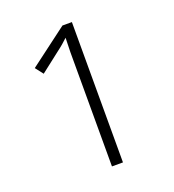

<svg xmlns="http://www.w3.org/2000/svg" viewBox="-131 -816 832 918"><g transform="rotate(-20 285.5 -357.0)"><path d="M282 0V-531Q282 -560 282 -581Q282 -602 283 -620Q284 -638 284 -654Q270 -641 258 -630.5Q246 -620 226 -605L127 -528L96 -568L290 -714H338V0Z"/></g></svg>

Font: Noto Sans Symbols Light
Style: Regular
Weight: 300
Version: Version 2.002